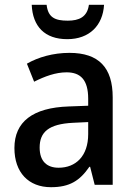

<svg xmlns="http://www.w3.org/2000/svg" viewBox="-20 -769 560 799"><path d="M413 -749H350C343 -698 309 -683 262 -683C209 -683 180 -696 174 -749H112C116 -659 166 -606 260 -606C352 -606 408 -663 413 -749ZM269 -549C201 -549 139 -531 92 -504L122 -429C166 -451 211 -468 257 -468C315 -468 347 -437 347 -358V-329L266 -326C116 -321 40 -262 40 -153C40 -51 99 10 192 10C270 10 312 -17 352 -75H355L374 0H449V-364C449 -488 391 -549 269 -549ZM284 -258 347 -261V-211C347 -119 295 -71 224 -71C176 -71 145 -97 145 -155C145 -219 182 -253 284 -258Z"/></svg>

Font: Noto Sans Khmer SemiCondensed Medium
Style: Regular
Weight: 500
Width: 4
Designer: Danh Hong and the Monotype Design Team
Foundry: Monotype Imaging Inc.
Version: Version 2.004